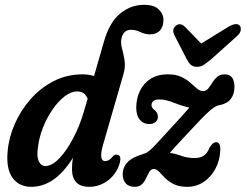

<svg xmlns="http://www.w3.org/2000/svg" viewBox="-20 -750 998 780"><path d="M463 -76.5Q446.5 -35.5 413.5 -13.2Q380.5 9 343 9Q306.5 9 289.5 -9.8Q272.5 -28.5 272.5 -62Q272.5 -72.5 273.2 -83.8Q274 -95 276.5 -109Q237.5 -47.5 195.5 -19.2Q153.5 9 107.5 9Q58 9 31.2 -27.2Q4.5 -63.5 11 -135Q15.5 -190.5 39.8 -246Q64 -301.5 104.2 -347.2Q144.5 -393 198.2 -420.5Q252 -448 316 -448Q341 -448 362 -441L402 -580Q424 -658 467.2 -694.2Q510.5 -730.5 566 -730.5Q605.5 -730.5 624.8 -711.8Q644 -693 644 -669Q644 -641.5 629.8 -626Q615.5 -610.5 590.5 -610.5Q568.5 -610.5 550.2 -619.8Q532 -629 512 -629Q482 -629 473.5 -594.5Q469.5 -575.5 475.5 -553.8Q481.5 -532 486 -505.5Q490.5 -479 481 -447L397.5 -158Q389.5 -129 391.5 -112.2Q393.5 -95.5 407.5 -95.5Q415 -95.5 422.5 -99.8Q430 -104 439.5 -116Q447 -123.5 454.5 -121.5Q478.5 -119.5 463 -76.5ZM134 -149.5Q128.5 -114.5 137.5 -95Q146.5 -75.5 164 -75.5Q191 -75.5 220.8 -106.5Q250.5 -137.5 277.2 -188.2Q304 -239 321 -297.5L336 -349Q324.5 -378.5 293.5 -378.5Q268.5 -378.5 242.5 -358.5Q216.5 -338.5 193.5 -305.2Q170.5 -272 154.5 -231.5Q138.5 -191 134 -149.5ZM875 -141.5Q873.5 -98.5 855.2 -64.5Q837 -30.5 807.2 -10.8Q777.5 9 741 9Q707.5 9 685.8 -2Q664 -13 650.2 -27.2Q636.5 -41.5 626.2 -52.5Q616 -63.5 605 -63.5Q594 -63.5 587.2 -52.5Q580.5 -41.5 574.2 -27.2Q568 -13 557.2 -2Q546.5 9 526.5 9Q503.5 9 491 -5Q478.5 -19 478.5 -41.5Q478.5 -70 497.8 -90.8Q517 -111.5 565 -125.5Q575 -128.5 585 -136.2Q595 -144 612.2 -162.2Q629.5 -180.5 660.5 -214.5Q692 -249 713 -272Q734 -295 749.5 -313Q721 -319 686.8 -332.5Q652.5 -346 629 -346Q610 -346 602.8 -339.2Q595.5 -332.5 595.5 -323Q595.5 -312.5 607 -303.5Q621.5 -292.5 621.5 -276Q621.5 -261.5 611.2 -253.8Q601 -246 586.5 -246Q563 -246 548.2 -263.2Q533.5 -280.5 533.5 -312.5Q533.5 -348.5 547.8 -379.5Q562 -410.5 590.8 -429.2Q619.5 -448 662.5 -448Q694.5 -448 716.2 -437.8Q738 -427.5 753 -414Q768 -400.5 780.2 -390.2Q792.5 -380 805.5 -380Q817.5 -380 825.8 -390.2Q834 -400.5 842.2 -414Q850.5 -427.5 862.2 -437.8Q874 -448 893 -448Q914 -448 923.2 -434.2Q932.5 -420.5 932.5 -397.5Q932.5 -367.5 917.5 -348Q902.5 -328.5 870.5 -322.5Q861 -321 849.2 -313.5Q837.5 -306 817.2 -286.5Q797 -267 762 -229Q728 -193 707.5 -170.8Q687 -148.5 670 -129.5Q693 -125.5 717.2 -116.8Q741.5 -108 769.5 -108Q793 -108 808 -117.8Q823 -127.5 831.5 -151Q840 -163.5 845.8 -168Q851.5 -172.5 858 -172.5Q875.5 -172 875 -141.5ZM840 -511Q823 -497 809.8 -487.8Q796.5 -478.5 780.5 -478.5Q764 -478.5 754.8 -487.2Q745.5 -496 738 -511L689 -606Q676.5 -631 694.5 -645.5Q712 -659.5 731.5 -641L797.5 -573L907.5 -641Q941.5 -660.5 954.5 -645.5Q959.5 -639 957.8 -626.8Q956 -614.5 942.5 -603Z"/></svg>

Font: Fraunces 144pt S100 SemiBold
Style: Italic
Weight: 600
Italic angle: -16°
Version: Version 1.000; ttfautohint (v1.8.3)